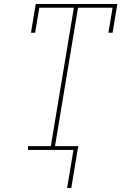

<svg xmlns="http://www.w3.org/2000/svg" viewBox="-20 -755 640 967"><path d="M318 192 350 0H121V-19H236L352 -716H178L157 -590H136L160 -735H571L547 -590H526L547 -716H373L257 -19H374L339 192Z"/></svg>

Font: Iosevka Curly Slab ThExObl
Style: Regular
Weight: 100
Width: 7
Italic angle: -9°
Monospace: yes
Designer: Belleve Invis
Foundry: Belleve Invis
Version: Version 11.1.0; ttfautohint (v1.8.3)